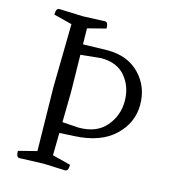

<svg xmlns="http://www.w3.org/2000/svg" viewBox="-106 -785 773 871"><g transform="rotate(15 281.0 -350.0)"><path d="M307 -534 207 -524 167 -572 325 -576Q420 -576 476 -518Q532 -460 532 -375Q532 -290 467 -228.5Q402 -167 281 -161L153 -154L212 -208L289 -203Q373 -203 416.5 -254Q460 -305 460 -372.5Q460 -440 421 -487Q382 -534 307 -534ZM136 -648 50 -670Q50 -700 65 -700Q83 -700 177 -696L280 -700Q295 -700 295 -670L209 -648L214 -350L209 -52L295 -30Q295 0 280 0Q270 0 177 -4L65 0Q50 0 50 -30L136 -52L131 -350Z"/></g></svg>

Font: Mate
Style: Regular
Weight: 400
Designer: Eduardo Rodriguez Tunni
Foundry: Eduardo Rodriguez Tunni
Version: Version 1.002